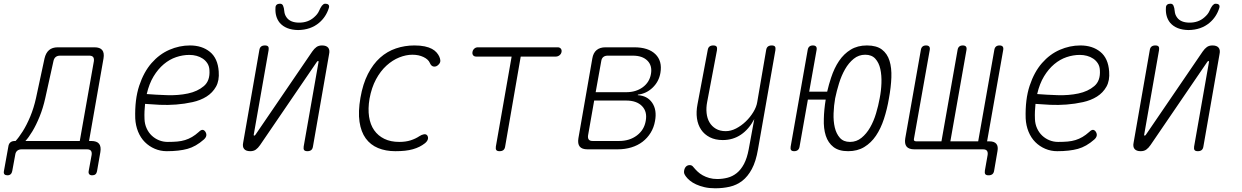

<svg xmlns="http://www.w3.org/2000/svg" viewBox="-74 -805 6694 1035"><path d="M-34 140Q-45 140 -50 134.5Q-55 129 -53 118L-29 -15Q-27 -30 -18 -37.5Q-9 -45 6 -45H10Q27 -63 48.5 -97Q70 -131 89 -176.5Q108 -222 120 -276L166 -490Q173 -520 190.5 -535Q208 -550 238 -550H435Q465 -550 477 -535Q489 -520 484 -490L406 -45H418Q448 -45 460 -30Q472 -15 467 15L449 118Q447 129 440.5 134.5Q434 140 423 140Q412 140 407 134Q402 128 404 117L420 30Q422 15 416 7.5Q410 0 395 0H43Q28 0 19 7.5Q10 15 8 30L-8 117Q-10 128 -16.5 134Q-23 140 -34 140ZM432 -475Q434 -490 428 -497.5Q422 -505 407 -505H250Q235 -505 226 -497.5Q217 -490 214 -475L170 -276Q158 -222 139.5 -176.5Q121 -131 100.5 -97Q80 -63 63 -45H356Z M1033 -95Q1040 -84 1038 -73.5Q1036 -63 1025 -53Q982 -15 936.5 -2.5Q891 10 825 10Q791 10 760.5 -3Q730 -16 707 -39Q684 -62 670.5 -95Q657 -128 655 -167Q652 -269 676.5 -343Q701 -417 743 -465Q785 -513 839 -536.5Q893 -560 950 -560Q1015 -560 1057.5 -525.5Q1100 -491 1105 -420Q1109 -371 1090.5 -338Q1072 -305 1039.5 -284.5Q1007 -264 964 -254.5Q921 -245 876 -241.5Q831 -238 787 -240Q743 -242 708 -245Q706 -226 705 -206Q704 -186 705 -163Q706 -136 716.5 -113Q727 -90 744 -74Q761 -58 783 -49Q805 -40 830 -40Q859 -40 881.5 -42Q904 -44 923.5 -50Q943 -56 961 -66.5Q979 -77 998 -94Q1009 -105 1017.5 -105Q1026 -105 1033 -95ZM717 -298Q766 -294 826.5 -292Q887 -290 939 -301Q991 -312 1025 -341Q1059 -370 1055 -427Q1054 -448 1044 -463.5Q1034 -479 1019 -489Q1004 -499 985.5 -504Q967 -509 947 -509Q911 -509 875.5 -497Q840 -485 809 -459Q778 -433 754 -393.5Q730 -354 717 -298Z M1237 -37 1324 -535Q1326 -548 1333.5 -554Q1341 -560 1354 -560Q1367 -560 1371.5 -554Q1376 -548 1374 -535L1294 -80Q1293 -77 1294 -75.5Q1295 -74 1297 -74Q1299 -74 1300.5 -75.5Q1302 -77 1304 -80L1609 -527Q1620 -543 1632 -551.5Q1644 -560 1662 -560Q1685 -560 1695 -548Q1705 -536 1700 -513L1613 -15Q1611 -2 1603.5 4Q1596 10 1583 10Q1570 10 1565.5 4Q1561 -2 1563 -15L1643 -470Q1644 -473 1643 -474.5Q1642 -476 1640 -476Q1638 -476 1636.5 -474.5Q1635 -473 1633 -470L1328 -23Q1317 -7 1305 1.5Q1293 10 1275 10Q1252 10 1242 -2Q1232 -14 1237 -37ZM1411 -763Q1411 -774 1417.5 -779.5Q1424 -785 1435 -785Q1442 -785 1446 -782Q1450 -779 1452 -774Q1457 -763 1458.5 -744.5Q1460 -726 1471 -711Q1491 -683 1539 -683Q1586 -683 1618 -711Q1638 -728 1645.5 -745.5Q1653 -763 1661 -774Q1666 -779 1669.5 -782Q1673 -785 1680 -785Q1691 -785 1696.5 -779.5Q1702 -774 1699 -763Q1684 -714 1646 -682Q1601 -644 1533 -643Q1467 -644 1434 -682Q1408 -714 1411 -763Z M1869 -278Q1882 -353 1909.5 -406.5Q1937 -460 1975 -494Q2013 -528 2060.5 -544Q2108 -560 2160 -560Q2192 -560 2215.5 -555Q2239 -550 2254.5 -541.5Q2270 -533 2279.5 -522Q2289 -511 2294 -500Q2304 -477 2296.5 -465Q2289 -453 2278 -448Q2267 -444 2258 -448Q2249 -452 2243 -466Q2235 -485 2209 -497.5Q2183 -510 2149 -510Q2115 -510 2078.5 -495.5Q2042 -481 2009.5 -451.5Q1977 -422 1953 -377.5Q1929 -333 1918 -273Q1909 -219 1915.5 -176Q1922 -133 1943 -103Q1964 -73 1998 -56.5Q2032 -40 2078 -40Q2113 -40 2139.5 -48.5Q2166 -57 2187 -71Q2199 -79 2211 -81Q2223 -83 2229 -75Q2232 -71 2233 -65.5Q2234 -60 2232.5 -54.5Q2231 -49 2227 -43.5Q2223 -38 2217 -33Q2203 -22 2187 -14Q2171 -6 2151.5 -0.5Q2132 5 2109 7.5Q2086 10 2057 10Q2005 10 1964 -7Q1923 -24 1897.5 -59Q1872 -94 1864 -148.5Q1856 -203 1869 -278Z M2684 -500H2493Q2482 -500 2476.5 -507Q2471 -514 2473 -525Q2475 -536 2483 -543Q2491 -550 2502 -550H2932Q2943 -550 2949 -543Q2955 -536 2953 -525Q2951 -514 2942 -507Q2933 -500 2922 -500H2733L2649 -15Q2647 -2 2639.5 4Q2632 10 2619 10Q2606 10 2601.5 4Q2597 -2 2599 -15Z M3093 0Q3063 0 3051 -15Q3039 -30 3044 -60L3119 -490Q3124 -520 3142 -535Q3160 -550 3190 -550H3345Q3421 -550 3459 -513Q3497 -476 3486 -412Q3478 -365 3444 -332.5Q3410 -300 3365 -295L3364 -292Q3416 -289 3442 -250.5Q3468 -212 3457 -153Q3451 -118 3433.5 -89.5Q3416 -61 3390 -41Q3364 -21 3329.5 -10.5Q3295 0 3255 0ZM3129 -263 3096 -75Q3094 -60 3100 -52.5Q3106 -45 3121 -45H3263Q3320 -45 3359.5 -75Q3399 -105 3407 -154Q3416 -203 3387 -233Q3358 -263 3301 -263ZM3202 -505Q3187 -505 3178 -497.5Q3169 -490 3167 -475L3137 -308H3302Q3354 -308 3390.5 -334.5Q3427 -361 3435 -406Q3443 -451 3416 -478Q3389 -505 3337 -505Z M3962 0 3992 -163Q3963 -108 3920 -79Q3877 -50 3822 -50Q3782 -50 3752.5 -65Q3723 -80 3705.5 -106Q3688 -132 3683 -167Q3678 -202 3686 -243L3741 -535Q3743 -548 3750.5 -554Q3758 -560 3771 -560Q3784 -560 3788.5 -554Q3793 -548 3791 -535L3738 -255Q3732 -224 3735 -195.5Q3738 -167 3750.5 -145.5Q3763 -124 3785 -111Q3807 -98 3838 -98Q3866 -98 3894 -112.5Q3922 -127 3946 -150Q3970 -173 3987 -201Q4004 -229 4008 -255L4056 -535Q4058 -548 4065.5 -554Q4073 -560 4086 -560Q4099 -560 4103.5 -554Q4108 -548 4106 -535L4012 0Q4001 65 3979 106Q3957 147 3927 170Q3897 193 3860 201.5Q3823 210 3781 210Q3749 210 3723.5 204Q3698 198 3678.5 189Q3659 180 3645.5 169Q3632 158 3624 147Q3617 138 3614.5 130.5Q3612 123 3614 114Q3615 108 3617.5 102.5Q3620 97 3624 93Q3628 89 3633 87Q3638 85 3644 85Q3649 85 3654 87Q3659 89 3665 97Q3674 108 3686 119.5Q3698 131 3714 140Q3730 149 3749.5 154.5Q3769 160 3792 160Q3821 160 3848 153Q3875 146 3897.5 128Q3920 110 3936.5 79Q3953 48 3962 0Z M4328 -536 4288 -311H4385Q4394 -350 4406 -386Q4423 -438 4449 -476.5Q4475 -515 4512 -537.5Q4549 -560 4599 -560Q4651 -560 4680 -538Q4709 -516 4721 -477.5Q4733 -439 4731 -387Q4729 -335 4718 -275Q4708 -216 4691 -164Q4674 -112 4648 -73.5Q4622 -35 4585 -12.5Q4548 10 4498 10Q4448 10 4419 -12.5Q4390 -35 4377.5 -73.5Q4365 -112 4367 -164Q4368 -213 4377 -268H4281L4236 -14Q4234 -2 4226.5 4Q4219 10 4207 10Q4195 10 4190.5 4Q4186 -2 4188 -14L4280 -536Q4282 -548 4289 -554Q4296 -560 4308 -560Q4320 -560 4325 -554Q4330 -548 4328 -536ZM4508 -40Q4543 -40 4570 -62Q4597 -84 4616.5 -118Q4636 -152 4648.5 -194Q4661 -236 4668 -275Q4676 -315 4677.5 -357Q4679 -399 4671.5 -433Q4664 -467 4644.5 -488.5Q4625 -510 4590 -510Q4555 -510 4528 -488Q4501 -466 4481.5 -432Q4462 -398 4449 -356Q4436 -314 4428 -275Q4421 -236 4419.5 -194Q4418 -152 4426 -118Q4434 -84 4453.5 -62Q4473 -40 4508 -40Z M5255 140Q5242 140 5237.5 134Q5233 128 5235 115L5250 30Q5252 15 5246 7.5Q5240 0 5225 0H4855Q4825 0 4813 -15Q4801 -30 4806 -60L4890 -536Q4892 -548 4899 -554Q4906 -560 4918 -560Q4930 -560 4935 -554Q4940 -548 4938 -536L4853 -58Q4851 -50 4854.5 -46.5Q4858 -43 4866 -43H5001L5088 -536Q5090 -548 5097 -554Q5104 -560 5116 -560Q5128 -560 5133 -554Q5138 -548 5136 -536L5049 -43H5199L5286 -536Q5288 -548 5295 -554Q5302 -560 5314 -560Q5326 -560 5331 -554Q5336 -548 5334 -536L5247 -43H5260Q5286 -43 5297 -29.5Q5308 -16 5303 10L5285 115Q5283 128 5275.5 134Q5268 140 5255 140Z M5833 -95Q5840 -84 5838 -73.5Q5836 -63 5825 -53Q5782 -15 5736.5 -2.5Q5691 10 5625 10Q5591 10 5560.5 -3Q5530 -16 5507 -39Q5484 -62 5470.5 -95Q5457 -128 5455 -167Q5452 -269 5476.5 -343Q5501 -417 5543 -465Q5585 -513 5639 -536.5Q5693 -560 5750 -560Q5815 -560 5857.5 -525.5Q5900 -491 5905 -420Q5909 -371 5890.5 -338Q5872 -305 5839.5 -284.5Q5807 -264 5764 -254.5Q5721 -245 5676 -241.5Q5631 -238 5587 -240Q5543 -242 5508 -245Q5506 -226 5505 -206Q5504 -186 5505 -163Q5506 -136 5516.5 -113Q5527 -90 5544 -74Q5561 -58 5583 -49Q5605 -40 5630 -40Q5659 -40 5681.5 -42Q5704 -44 5723.5 -50Q5743 -56 5761 -66.5Q5779 -77 5798 -94Q5809 -105 5817.5 -105Q5826 -105 5833 -95ZM5517 -298Q5566 -294 5626.5 -292Q5687 -290 5739 -301Q5791 -312 5825 -341Q5859 -370 5855 -427Q5854 -448 5844 -463.5Q5834 -479 5819 -489Q5804 -499 5785.5 -504Q5767 -509 5747 -509Q5711 -509 5675.5 -497Q5640 -485 5609 -459Q5578 -433 5554 -393.5Q5530 -354 5517 -298Z M6037 -37 6124 -535Q6126 -548 6133.5 -554Q6141 -560 6154 -560Q6167 -560 6171.5 -554Q6176 -548 6174 -535L6094 -80Q6093 -77 6094 -75.5Q6095 -74 6097 -74Q6099 -74 6100.5 -75.5Q6102 -77 6104 -80L6409 -527Q6420 -543 6432 -551.5Q6444 -560 6462 -560Q6485 -560 6495 -548Q6505 -536 6500 -513L6413 -15Q6411 -2 6403.5 4Q6396 10 6383 10Q6370 10 6365.5 4Q6361 -2 6363 -15L6443 -470Q6444 -473 6443 -474.5Q6442 -476 6440 -476Q6438 -476 6436.5 -474.5Q6435 -473 6433 -470L6128 -23Q6117 -7 6105 1.5Q6093 10 6075 10Q6052 10 6042 -2Q6032 -14 6037 -37ZM6211 -763Q6211 -774 6217.5 -779.5Q6224 -785 6235 -785Q6242 -785 6246 -782Q6250 -779 6252 -774Q6257 -763 6258.5 -744.5Q6260 -726 6271 -711Q6291 -683 6339 -683Q6386 -683 6418 -711Q6438 -728 6445.5 -745.5Q6453 -763 6461 -774Q6466 -779 6469.5 -782Q6473 -785 6480 -785Q6491 -785 6496.5 -779.5Q6502 -774 6499 -763Q6484 -714 6446 -682Q6401 -644 6333 -643Q6267 -644 6234 -682Q6208 -714 6211 -763Z"/></svg>

Font: Maple Mono Thin
Style: Italic
Weight: 250
Italic angle: -10°
Monospace: yes
Designer: subframe7536
Version: Version 7.000